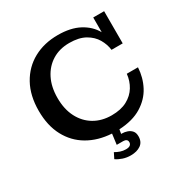

<svg xmlns="http://www.w3.org/2000/svg" viewBox="-199 -861 1178 1219"><g transform="rotate(-30 390.5 -251.0)"><path d="M412 196Q382 196 355 187Q328 178 308 164L328 124Q345 134 364 140.5Q383 147 404 147Q426 147 435.5 139Q445 131 445 118Q445 105 436.5 99Q428 93 414 93H367L377 16Q278 10 203.5 -33.5Q129 -77 87.5 -155Q46 -233 46 -341Q46 -453 90.5 -533Q135 -613 212.5 -655.5Q290 -698 391 -698Q484 -698 547 -664.5Q610 -631 642 -574V-682H722V-446H640Q635 -488 612 -527.5Q589 -567 544 -592.5Q499 -618 429 -618Q357 -618 303.5 -585Q250 -552 220 -492.5Q190 -433 190 -352Q190 -270 221 -210Q252 -150 307 -117.5Q362 -85 434 -85Q502 -85 547.5 -109.5Q593 -134 618 -175Q643 -216 648 -266H730Q726 -193 693.5 -131Q661 -69 596 -29Q531 11 431 16L426 47H433Q451 47 470 53.5Q489 60 501.5 74.5Q514 89 514 115Q514 156 485.5 176Q457 196 412 196Z"/></g></svg>

Font: Montagu Slab 16pt Medium
Style: Regular
Weight: 500
Designer: Florian Karsten
Foundry: Florian Karsten
Version: Version 1.000; ttfautohint (v1.8.3)